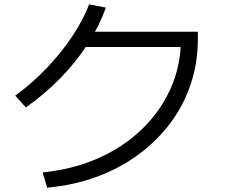

<svg xmlns="http://www.w3.org/2000/svg" viewBox="-20 -829 1040 883"><path d="M176 -36Q315 -50 431 -101Q547 -152 632.5 -234.5Q718 -317 765 -422.5Q812 -528 812 -650L845 -613H350V-683H890V-650Q890 -541 857.5 -443Q825 -345 763.5 -263Q702 -181 616.5 -118Q531 -55 425 -16Q319 23 197 34ZM50 -389Q127 -445 193 -514Q259 -583 310 -658.5Q361 -734 390 -809L467 -794Q436 -708 383.5 -626.5Q331 -545 259 -471Q187 -397 99 -335Z"/></svg>

Font: M PLUS 1
Style: Regular
Weight: 400
Designer: Coji Morishita
Foundry: UNDERFOREST DESIGN
Version: Version 1.001